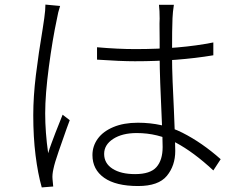

<svg xmlns="http://www.w3.org/2000/svg" viewBox="-20 -786 1040 837"><path d="M570 -572Q766 -572 910 -601V-545Q755 -519 568 -519Q505 -519 403 -526V-580Q493 -572 570 -572ZM732 -706Q730 -668 730 -543Q730 -493 732.5 -430Q735 -367 738 -309Q744 -173 744 -128Q744 -64 707.5 -19.5Q671 25 582 25Q485 25 434 -11Q383 -47 383 -110Q383 -149 406 -181Q429 -213 474 -232Q519 -251 581 -251Q689 -251 775 -207.5Q861 -164 942 -92L910 -43Q824 -123 746 -164.5Q668 -206 576 -206Q513 -206 473.5 -180.5Q434 -155 434 -115Q434 -74 470.5 -50.5Q507 -27 569 -27Q635 -27 662 -57.5Q689 -88 689 -145Q689 -190 684 -293Q681 -356 678.5 -424Q676 -492 676 -541V-608Q676 -636 675.5 -660.5Q675 -685 676 -705Q676 -740 673 -765H738Q733 -733 732 -706ZM228 -703Q209 -615 193 -494.5Q177 -374 177 -292Q177 -209 190 -118Q196 -139 204.5 -161.5Q213 -184 222 -208Q241 -257 253 -286L284 -262L270 -224Q253 -176 235.5 -125.5Q218 -75 213 -50Q207 -24 209 -5Q211 11 212 27L162 31Q145 -29 135 -109Q125 -189 125 -284Q125 -365 136.5 -459Q148 -553 166 -660L173 -707Q178 -742 178 -766L242 -760Q233 -733 228 -703Z"/></svg>

Font: 寒蝉端黑体 Light
Style: Regular
Weight: 300
Designer: ChillDuanSans {Warren2060}; 
Source Han Sans {Ryoko NISHIZUKA 西塚涼子 (kana, bopomofo & ideographs); Paul D. Hunt (Latin, G
Foundry: ChillType&Adobe
Version: Version 1.300;Glyphs 3.3 (3306)